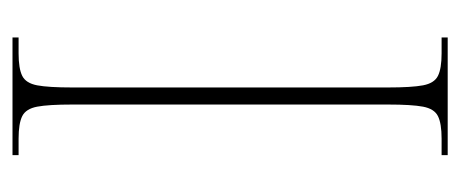

<svg xmlns="http://www.w3.org/2000/svg" viewBox="-240 -514 754 315"><g transform="rotate(-90 137.5 -357.0)"><path d="M40 0V-10H67Q92 -10 104 -16Q116 -22 119.5 -40.5Q123 -59 123 -98V-616Q123 -655 119.5 -673.5Q116 -692 104 -698Q92 -704 67 -704H40V-714H233V-704H207Q182 -704 170 -698Q158 -692 154.5 -673.5Q151 -655 151 -616V-98Q151 -59 154.5 -40.5Q158 -22 170 -16Q182 -10 207 -10H233V0Z"/></g></svg>

Font: Noto Serif Display Condensed Thin
Style: Regular
Weight: 100
Width: 3
Designer: Monotype Design Team
Foundry: Monotype Imaging Inc.
Version: Version 2.009